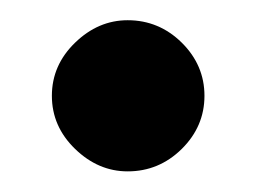

<svg xmlns="http://www.w3.org/2000/svg" viewBox="-20 -158 251 188"><path d="M105 9.8Q76.2 9.8 53.5 -12.2Q30.8 -34.2 30.8 -64.2Q30.8 -94.2 53.5 -116.2Q76.2 -138.2 105 -138.2Q135.7 -138.2 158 -116.2Q180.2 -94.2 180.2 -64.2Q180.2 -34.2 158 -12.2Q135.7 9.8 105 9.8Z"/></svg>

Font: Oakes Grotesk
Style: SemiBold
Weight: 600
Designer: Samuel Oakes
Foundry: Samuel Oakes
Version: Version 1.0 | wf-rip DC20170320